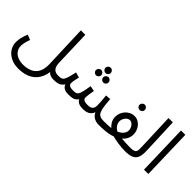

<svg xmlns="http://www.w3.org/2000/svg" viewBox="14 -1513 2545 2545"><g transform="rotate(45 1286.5 -241.0)"><path d="M30 1C30 147 158 232 298 232C530 232 614 98 632 -35C651 -12 681 5 730 5C759 5 780 -16 780 -38C780 -59 768 -77 740 -77C679 -77 632 -104 629 -207L613 -714H530L552 -99C557 35 498 150 303 150C203 150 112 97 112 -6C112 -46 123 -92 144 -148L72 -176C43 -105 30 -47 30 1Z M1161 -545C1188 -545 1210 -567 1210 -594C1210 -621 1188 -644 1161 -644C1133 -644 1111 -621 1111 -594C1111 -567 1133 -545 1161 -545ZM1093 -435C1120 -435 1142 -457 1142 -484C1142 -511 1120 -534 1093 -534C1065 -534 1043 -511 1043 -484C1043 -457 1065 -435 1093 -435ZM1229 -435C1256 -435 1278 -457 1278 -484C1278 -511 1256 -534 1229 -534C1201 -534 1179 -511 1179 -484C1179 -457 1201 -435 1229 -435ZM730 5C805 5 855 -4 889 -63C911 -6 966 5 1008 5C1089 5 1128 -5 1160 -54C1178 -14 1216 5 1284 5C1349 5 1407 -13 1434 -83C1456 -33 1505 5 1580 5C1609 5 1630 -16 1630 -38C1630 -59 1618 -77 1590 -77C1481 -77 1465 -130 1449 -345L1376 -340C1386 -257 1388 -208 1388 -162C1388 -104 1360 -77 1293 -77C1214 -77 1202 -101 1202 -130C1202 -164 1214 -232 1220 -268L1144 -282C1114 -86 1099 -77 1020 -77C953 -77 932 -97 932 -130C932 -168 946 -220 954 -254L879 -275C837 -84 825 -77 740 -77Z M1827 -518C1854 -518 1876 -540 1876 -567C1876 -594 1854 -617 1827 -617C1799 -617 1777 -594 1777 -567C1777 -540 1799 -518 1827 -518ZM1580 5C1653 5 1738 1 1799 -17C1810 -20 1821 -24 1832 -28C1898 -9 1994 5 2075 5C2104 5 2125 -16 2125 -38C2125 -59 2113 -77 2085 -77C2044 -77 1983 -80 1930 -84C1972 -121 2000 -171 2000 -233C2000 -322 1934 -415 1836 -415C1745 -415 1661 -332 1661 -225C1661 -159 1699 -112 1731 -83C1686 -78 1635 -77 1590 -77ZM1743 -223C1743 -277 1785 -333 1833 -333C1882 -333 1918 -272 1918 -227C1918 -171 1875 -131 1821 -107C1781 -131 1743 -171 1743 -223Z M2075 5C2255 5 2280 -72 2274 -214L2254 -714H2173L2192 -205C2196 -104 2197 -77 2084 -77Z M2427 0H2508L2488 -714H2407Z"/></g></svg>

Font: Noto Sans Arabic UI
Style: Regular
Weight: 400
Designer: Monotype Design Team, Nadine Chahine and Nizar Qandah
Foundry: Monotype Imaging Inc.
Version: Version 2.010